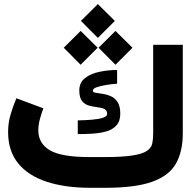

<svg xmlns="http://www.w3.org/2000/svg" viewBox="-20 -895 934 915"><path d="M477.5 -146.5Q564 -146.5 611.6 -154.1Q659.2 -161.6 680.2 -176Q701.2 -190.4 705.6 -211.2Q710 -231.9 710 -258.8V-681.6H851.1V-259.8Q851.1 -172.9 818.4 -115.2Q785.6 -57.6 705.3 -28.8Q625 0 481 0H410.2Q291.5 0 203.4 -28.6Q115.2 -57.1 66.9 -116.2Q18.6 -175.3 18.6 -265.6Q18.6 -310.1 30.8 -350.6Q43 -391.1 58.1 -426.8L186.5 -378.9Q178.2 -356.9 170.4 -328.4Q162.6 -299.8 162.6 -272.9Q163.1 -211.4 217.5 -179Q272 -146.5 405.3 -146.5ZM350.6 -321.3Q385.7 -321.8 417.7 -324.5Q449.7 -327.1 470.2 -333.7Q490.7 -340.3 490.7 -351.6Q490.7 -369.6 477.3 -375.7Q463.9 -381.8 444.1 -384Q424.3 -386.2 404.5 -391.6Q384.8 -397 371.3 -413.1Q357.9 -429.2 357.9 -463.4Q357.9 -502 385.5 -523.2Q413.1 -544.4 454.8 -553Q496.6 -561.5 538.1 -561.5V-496.1Q513.2 -494.6 486.3 -490.2Q459.5 -485.8 440.9 -479.2Q422.4 -472.7 422.4 -462.9Q422.4 -455.1 435.5 -452.9Q448.7 -450.7 468.3 -448Q487.8 -445.3 507.3 -437Q526.9 -428.7 540 -409.2Q553.2 -389.6 553.2 -353.5Q553.2 -317.4 534.9 -297.4Q516.6 -277.3 486.8 -268.8Q457 -260.3 421.4 -258.1Q385.7 -255.9 350.6 -255.9ZM365.7 -795.4 446.3 -875.5 527.3 -795.4 446.3 -714.4ZM449.7 -667.5 530.3 -747.6 611.3 -667.5 530.3 -586.4ZM283.7 -667.5 364.3 -747.6 445.3 -667.5 364.3 -586.4Z"/></svg>

Font: Vazir Black FD
Style: Black-FD
Weight: 900
Designer: Saber Rastikerdar
Foundry: Saber Rastikerdar
Version: Version 30.0.0